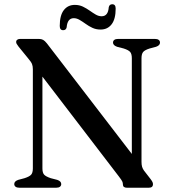

<svg xmlns="http://www.w3.org/2000/svg" viewBox="-20 -883 813 903"><path d="M268 -17.5Q268 -9.5 262 -4.8Q256 0 243.5 0H72Q59.5 0 53.2 -4.8Q47 -9.5 47 -17.5Q47 -30.5 65.5 -37L95.5 -45Q118.5 -52.5 126.5 -61.5Q134.5 -70.5 134.5 -91V-557.5Q134.5 -572 130.5 -582Q126.5 -592 111.5 -609.5L67.5 -663.5Q61 -672 58.5 -676.5Q56 -681 56 -685.5Q56 -692.5 61.2 -696.2Q66.5 -700 75 -700H162.5Q174.5 -700 182.8 -695.5Q191 -691 200.5 -679L620 -133L600 -90.5V-609Q600 -629 592.5 -638.2Q585 -647.5 561.5 -655L530.5 -663Q511.5 -670 511.5 -682.5Q511.5 -691 517.8 -695.5Q524 -700 536 -700H708Q720 -700 726.2 -695.5Q732.5 -691 732.5 -682.5Q732.5 -669.5 714 -663L684 -655Q661.5 -648 653.5 -638.8Q645.5 -629.5 645.5 -609V-122.5Q645.5 -108 648.2 -98.8Q651 -89.5 657 -81L688 -41Q695.5 -31 697.5 -26Q699.5 -21 699.5 -16Q699.5 -8.5 694.5 -4.2Q689.5 0 679 0H577.5Q558 0 558 -15.5Q558 -23 555.2 -29.2Q552.5 -35.5 539.5 -52.5L144 -569L179.5 -595.5V-91Q179.5 -71 187.2 -62Q195 -53 218.5 -45L249.5 -37Q268 -30.5 268 -17.5ZM453 -744Q432 -744 414.8 -752Q397.5 -760 382.8 -770.8Q368 -781.5 354.2 -789.5Q340.5 -797.5 327 -797.5Q297 -797.5 293.5 -754.5Q290.5 -741 277 -741Q261 -741 261 -761Q261 -810.5 280 -835.2Q299 -860 332 -860Q353 -860 370 -851.8Q387 -843.5 401.8 -833Q416.5 -822.5 430.2 -814.5Q444 -806.5 458 -806.5Q488.5 -806.5 491.5 -849Q494.5 -863 508 -863Q524 -863 524 -842.5Q524 -793.5 505 -768.8Q486 -744 453 -744Z"/></svg>

Font: Fraunces 20pt
Style: Regular
Weight: 400
Version: Version 1.000;[b76b70a41]